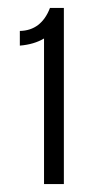

<svg xmlns="http://www.w3.org/2000/svg" viewBox="-20 -815 229 484"><path d="M30 -737Q84 -738 106 -795H141V-351H91V-718Q66 -703 30 -700Z"/></svg>

Font: Adderley Regular
Style: Regular
Weight: 400
Designer: gorohovskiy
Version: Version 1.003 November 13, 2017